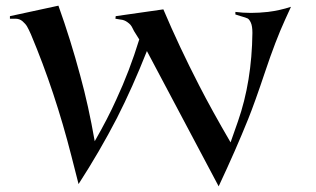

<svg xmlns="http://www.w3.org/2000/svg" viewBox="-20 -659 1115 677"><path d="M257 -10 232 -108Q174 -336 89 -538Q81 -556 75.5 -565.5Q70 -575 59.5 -584Q49 -593 35 -593H15V-602L186 -639Q229 -519 263 -392Q292 -287 314 -161Q361 -243 390 -308Q437 -409 471 -520L456 -544Q453 -548 448.5 -557.5Q444 -567 440 -571.5Q436 -576 429 -581Q418 -589 405 -590L387 -593L388 -602L556 -626Q612 -494 682 -358Q726 -272 793 -157L819 -231Q868 -371 870 -543Q870 -567 864.5 -579Q859 -591 853 -594Q847 -597 829 -602L810 -608V-617Q862 -610 925 -617Q966 -622 1006 -635L985 -589Q952 -517 915 -406.5Q878 -296 855 -239Q812 -132 751 -2L498 -479Q447 -350 392 -242Q332 -126 257 -10Z"/></svg>

Font: Roman Uncial Modern
Style: Medium
Weight: 500
Version: Version 001.000